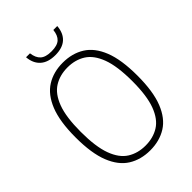

<svg xmlns="http://www.w3.org/2000/svg" viewBox="-267 -1048 1174 1174"><g transform="rotate(-45 320.0 -461.0)"><path d="M320 9Q239.5 9 179.2 -28.5Q119 -66 85.8 -149.2Q52.5 -232.5 52.5 -370Q52.5 -507.5 86 -590.8Q119.5 -674 179.5 -711.5Q239.5 -749 320 -749Q401 -749 461.2 -711.5Q521.5 -674 554.5 -590.8Q587.5 -507.5 587.5 -370Q587.5 -232.5 554.2 -149.2Q521 -66 460.8 -28.5Q400.5 9 320 9ZM320 -32Q386.5 -32 436.2 -63Q486 -94 513.8 -167.5Q541.5 -241 541.5 -368Q541.5 -497 513.8 -571.2Q486 -645.5 436.2 -676.8Q386.5 -708 320 -708Q254 -708 204 -677Q154 -646 126.5 -572.5Q99 -499 99 -372Q99 -243 126.5 -168.8Q154 -94.5 204 -63.2Q254 -32 320 -32ZM321 -813Q258.5 -813 224 -844Q189.5 -875 185 -931H219Q224.5 -887.5 247.8 -866.8Q271 -846 321 -846Q371 -846 393.8 -866.8Q416.5 -887.5 421 -931H455Q450.5 -874 417 -843.5Q383.5 -813 321 -813Z"/></g></svg>

Font: Encode Sans Semi Condensed ExtraLight
Style: Regular
Weight: 200
Width: 4
Designer: Multiple Designers
Foundry: Impallari Type
Version: Version 3.000; ttfautohint (v1.8.3) -l 8 -r 50 -G 200 -x 14 